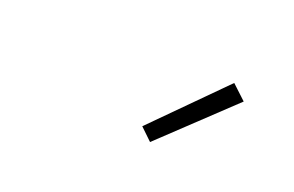

<svg xmlns="http://www.w3.org/2000/svg" viewBox="-39 -870 578 378"><g transform="rotate(20 250.0 -681.0)"><path d="M287 -598 262 -622 403 -764 433 -736Z"/></g></svg>

Font: Iosevka Slab Extralight
Style: Italic
Weight: 200
Italic angle: -9°
Monospace: yes
Designer: Belleve Invis
Foundry: Belleve Invis
Version: Version 11.1.1; ttfautohint (v1.8.3)